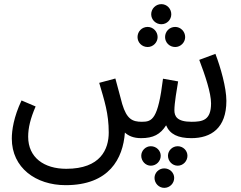

<svg xmlns="http://www.w3.org/2000/svg" viewBox="-20 -662 1165 927"><path d="M759 -545C786 -545 807 -567 807 -593C807 -620 786 -642 759 -642C732 -642 710 -620 710 -593C710 -567 732 -545 759 -545ZM693 -435C719 -435 741 -457 741 -483C741 -510 719 -532 693 -532C665 -532 644 -510 644 -483C644 -457 665 -435 693 -435ZM826 -435C852 -435 874 -457 874 -483C874 -510 852 -532 826 -532C798 -532 777 -510 777 -483C777 -457 798 -435 826 -435ZM297 232C507 232 574 104 583 -22C600 -6 625 5 661 5C720 5 754 -13 782 -57C800 -14 839 5 904 5C999 5 1073 -43 1073 -175C1073 -239 1045 -337 1020 -402L942 -373C971 -297 999 -213 999 -163C999 -82 959 -74 905 -74C834 -74 822 -101 822 -130C822 -164 834 -233 840 -269L767 -282C743 -86 715 -74 665 -74C619 -74 592 -87 570 -160C564 -181 558 -207 537 -283L459 -262C484 -176 505 -115 505 -22C505 58 466 153 300 153C193 153 116 99 116 -2C116 -45 127 -90 152 -148L84 -177C46 -97 37 -32 37 7C37 148 153 232 297 232ZM838 44C812 44 791 65 791 90C791 116 812 138 838 138C864 138 885 116 885 90C885 65 864 44 838 44ZM708 44C683 44 662 65 662 90C662 116 683 138 708 138C735 138 756 116 756 90C756 65 735 44 708 44ZM773 151C747 151 726 172 726 197C726 223 747 245 773 245C800 245 821 223 821 197C821 172 800 151 773 151Z"/></svg>

Font: Noto Sans Arabic UI SmCn
Style: Regular
Weight: 400
Width: 4
Designer: Monotype Design Team, Nadine Chahine and Nizar Qandah
Foundry: Monotype Imaging Inc.
Version: Version 2.010